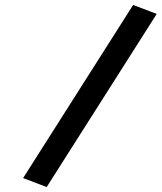

<svg xmlns="http://www.w3.org/2000/svg" viewBox="-20 -735 651 773"><path d="M516 -715 611 -679 168 18 73 -18Z"/></svg>

Font: Panefresco 750wt
Style: Italic
Weight: 750
Foundry: Campivisivi & Chank Co
Version: Version 1.000